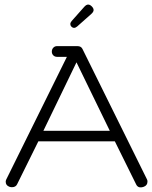

<svg xmlns="http://www.w3.org/2000/svg" viewBox="-20 -810 666 841"><path d="M170 -237H461L315 -537ZM319 -608Q335 -608 341 -596L624 -24Q626 -20 626 -15Q626 2 610 8Q585 17 576 -3L483 -191H148L55 -3Q49 10 32 10Q27 10 21 8Q5 2 5 -14Q5 -18 7 -23L273 -561H230Q220 -561 213.5 -567.5Q207 -574 207 -584Q207 -594 213.5 -601Q220 -608 230 -608ZM349 -780Q358 -790 366 -790Q374 -790 382 -782Q390 -774 390 -766Q390 -758 380 -749L318 -694Q311 -688 304.5 -688Q298 -688 293 -693Q288 -698 288 -704.5Q288 -711 294 -718Z"/></svg>

Font: Flamenco
Style: Regular
Weight: 400
Designer: Luciano Vergara
Foundry: Luciano Vergara
Version: Version 1.003